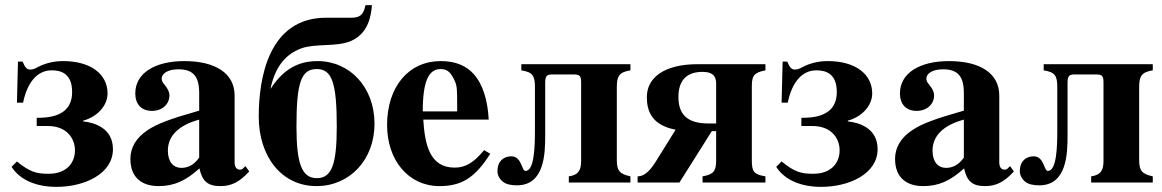

<svg xmlns="http://www.w3.org/2000/svg" viewBox="-20 -711 4528 748"><path d="M46 -311H70C85 -386 123 -437 181 -437C218 -437 261 -425 261 -352C261 -314 246 -291 229 -278C205 -260 175 -252 123 -252V-220H167C238 -220 272 -174 272 -125C272 -79 242 -34 169 -34C122 -34 96 -41 46 -82L25 -61C59 -8 124 17 200 17C310 17 420 -34 420 -130C420 -214 344 -234 304 -238V-241C357 -255 399 -298 399 -347C399 -421 335 -473 226 -473C193 -473 158 -466 126 -449C115 -443 108 -440 98 -440C85 -440 78 -447 68 -471H50Z M756 -97C734 -66 710 -57 686 -57C656 -57 634 -80 634 -124C634 -182 676 -223 756 -245ZM936 -64 926 -54C923 -51 920 -50 915 -50C901 -50 894 -61 894 -78V-339C894 -425 820 -473 698 -473C585 -473 507 -427 507 -347C507 -305 531 -279 572 -279C612 -279 640 -305 640 -339C640 -353 634 -365 621 -381C612 -391 610 -398 610 -404C610 -428 639 -441 675 -441C734 -441 756 -412 756 -348V-280C640 -247 593 -229 555 -204C510 -174 488 -136 488 -92C488 -18 534 14 598 14C656 14 702 -5 757 -55C768 -4 790 14 839 14C882 14 913 -2 951 -43Z M1214 -442C1273 -442 1292 -389 1292 -218C1292 -69 1272 -17 1214 -17C1156 -17 1135 -73 1135 -218C1135 -389 1153 -442 1214 -442ZM1404 -691C1396 -653 1382 -642 1349 -642H1251C1025 -642 988 -404 988 -257C988 -101 1077 14 1213 14C1342 14 1439 -88 1439 -229C1439 -371 1343 -473 1217 -473C1167 -473 1095 -460 1035 -366H1034C1053 -455 1095 -501 1155 -523C1209 -542 1289 -528 1344 -550C1417 -579 1426 -654 1429 -691Z M1627 -277C1627 -397 1651 -442 1697 -442C1726 -442 1738 -425 1752 -395C1761 -376 1761 -355 1761 -303V-277ZM1866 -126C1825 -77 1794 -58 1751 -58C1653 -58 1635 -150 1629 -245H1884C1880 -319 1862 -382 1825 -423C1796 -455 1755 -473 1697 -473C1572 -473 1488 -373 1488 -224C1488 -87 1571 14 1692 14C1777 14 1830 -17 1890 -112Z M2011 -461V-437C2055 -430 2064 -416 2064 -372V-204C2064 -141 2062 -45 2027 -45C2012 -45 2013 -102 1972 -102C1942 -102 1918 -83 1918 -44C1918 -30 1925 -15 1938 -4C1951 7 1970 11 1994 11C2102 11 2104 -114 2104 -184V-387C2104 -416 2110 -421 2133 -421H2212C2240 -421 2244 -416 2244 -387V-84C2244 -47 2233 -29 2196 -24V0H2436V-24C2395 -33 2383 -45 2383 -87V-372C2383 -415 2393 -430 2436 -437V-461Z M2770 -230H2740C2660 -230 2623 -263 2623 -333C2623 -401 2658 -431 2717 -431C2751 -431 2770 -419 2770 -386ZM2770 -85C2770 -42 2757 -31 2717 -24V0H2962V-24C2918 -31 2909 -42 2909 -85V-374C2909 -416 2917 -428 2962 -437V-461H2699C2564 -461 2500 -406 2500 -333C2500 -281 2517 -224 2611 -206V-204L2537 -85C2517 -53 2495 -24 2464 -24V0H2627L2753 -200H2770Z M3025 -311H3049C3064 -386 3102 -437 3160 -437C3197 -437 3240 -425 3240 -352C3240 -314 3225 -291 3208 -278C3184 -260 3154 -252 3102 -252V-220H3146C3217 -220 3251 -174 3251 -125C3251 -79 3221 -34 3148 -34C3101 -34 3075 -41 3025 -82L3004 -61C3038 -8 3103 17 3179 17C3289 17 3399 -34 3399 -130C3399 -214 3323 -234 3283 -238V-241C3336 -255 3378 -298 3378 -347C3378 -421 3314 -473 3205 -473C3172 -473 3137 -466 3105 -449C3094 -443 3087 -440 3077 -440C3064 -440 3057 -447 3047 -471H3029Z M3735 -97C3713 -66 3689 -57 3665 -57C3635 -57 3613 -80 3613 -124C3613 -182 3655 -223 3735 -245ZM3915 -64 3905 -54C3902 -51 3899 -50 3894 -50C3880 -50 3873 -61 3873 -78V-339C3873 -425 3799 -473 3677 -473C3564 -473 3486 -427 3486 -347C3486 -305 3510 -279 3551 -279C3591 -279 3619 -305 3619 -339C3619 -353 3613 -365 3600 -381C3591 -391 3589 -398 3589 -404C3589 -428 3618 -441 3654 -441C3713 -441 3735 -412 3735 -348V-280C3619 -247 3572 -229 3534 -204C3489 -174 3467 -136 3467 -92C3467 -18 3513 14 3577 14C3635 14 3681 -5 3736 -55C3747 -4 3769 14 3818 14C3861 14 3892 -2 3930 -43Z M4046 -461V-437C4090 -430 4099 -416 4099 -372V-204C4099 -141 4097 -45 4062 -45C4047 -45 4048 -102 4007 -102C3977 -102 3953 -83 3953 -44C3953 -30 3960 -15 3973 -4C3986 7 4005 11 4029 11C4137 11 4139 -114 4139 -184V-387C4139 -416 4145 -421 4168 -421H4247C4275 -421 4279 -416 4279 -387V-84C4279 -47 4268 -29 4231 -24V0H4471V-24C4430 -33 4418 -45 4418 -87V-372C4418 -415 4428 -430 4471 -437V-461Z"/></svg>

Font: XITS Math
Style: Bold
Weight: 700
Designer: MicroPress Inc., with final additions and corrections provided by Coen Hoffman, Elsevier (retired)
Version: Version 1.302